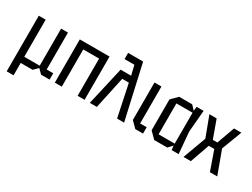

<svg xmlns="http://www.w3.org/2000/svg" viewBox="-61 -1347 2830 2153"><g transform="rotate(30 1354.0 -270.0)"><path d="M55 160V-560H144V-80H344V-560H433V-82H518V0H408L353 -55L298 0H144V160Z M586 0V-560H971V0H881V-482H676V0Z M1131 -700H1325L1483 0H1392L1305 -415H1219L1130 0H1039L1152 -495H1288L1258 -620H1131Z M1553 -560H1643V-82H1728V0H1628L1553 -75Z M1873 0 1793 -80V-480L1873 -560H2041L2092 -506L2099 -560H2189L2165 -280L2189 0H2099L2092 -54L2041 0ZM1883 -80H2092V-480H1883Z M2252 0 2362 -299 2264 -560H2358L2441 -330H2500L2583 -560H2678L2579 -299L2689 0H2594L2506 -250H2435L2347 0Z"/></g></svg>

Font: Tektur SemiCondensed
Style: Regular
Weight: 400
Width: 4
Designer: Adam Jagosz
Foundry: Adam Jagosz
Version: Version 1.005;gftools[0.9.30]